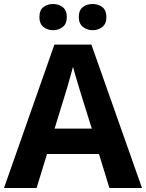

<svg xmlns="http://www.w3.org/2000/svg" viewBox="-20 -940 730 960"><path d="M527 0 475 -170H215L163 0H0L252 -717H437L690 0ZM387 -463Q382 -480 374 -506Q366 -532 358 -559Q350 -586 345 -606Q340 -586 331.5 -556.5Q323 -527 315.5 -500.5Q308 -474 304 -463L253 -297H439ZM177 -854Q177 -889 197 -904.5Q217 -920 245 -920Q273 -920 293.5 -904.5Q314 -889 314 -854Q314 -821 293.5 -805Q273 -789 245 -789Q217 -789 197 -805.5Q177 -822 177 -854ZM374 -854Q374 -889 394 -904.5Q414 -920 443 -920Q471 -920 491.5 -904.5Q512 -889 512 -854Q512 -821 491.5 -805Q471 -789 443 -789Q415 -789 394.5 -805.5Q374 -822 374 -854Z"/></svg>

Font: Noto Sans Armenian
Style: Bold
Weight: 700
Version: Version 2.007